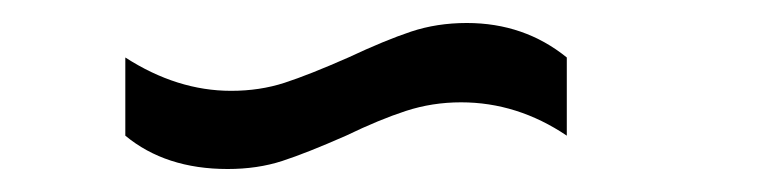

<svg xmlns="http://www.w3.org/2000/svg" viewBox="-20 -410 661 167"><path d="M89 -292V-360Q134 -331 181 -331Q206 -331 227.5 -338Q249 -345 283 -360Q315 -375 337.5 -382.5Q360 -390 386 -390Q436 -390 473 -360V-292Q430 -321 381 -321Q356 -321 333 -313.5Q310 -306 281 -292Q247 -277 225.5 -270Q204 -263 178 -263Q124 -263 89 -292Z"/></svg>

Font: Kurale
Style: Regular
Weight: 400
Designer: Eduardo Rodriguez Tunni
Foundry: Eduardo Rodriguez Tunni
Version: Version 2.000